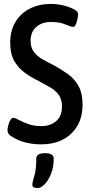

<svg xmlns="http://www.w3.org/2000/svg" viewBox="-20 -730 460 979"><path d="M190 6Q148 6 110 -3.5Q72 -13 41 -33Q18 -46 18 -65Q18 -73 21.5 -88.5Q25 -104 32 -116.5Q39 -129 48 -129Q57 -129 76 -118.5Q95 -108 124 -97.5Q153 -87 192 -87Q236 -87 266 -112Q296 -137 296 -188Q296 -223 280 -245.5Q264 -268 237.5 -283.5Q211 -299 181 -315Q142 -334 108 -358Q74 -382 53 -418.5Q32 -455 32 -513Q32 -574 59 -618.5Q86 -663 133 -686.5Q180 -710 240 -710Q272 -710 304.5 -702Q337 -694 362 -680Q370 -675 374 -670Q378 -665 378 -656Q378 -648 375 -633Q372 -618 366.5 -605.5Q361 -593 353 -593Q342 -593 313 -605.5Q284 -618 240 -618Q194 -618 165 -592.5Q136 -567 136 -522Q136 -487 153 -465Q170 -443 197 -427.5Q224 -412 255 -397Q293 -376 326.5 -352Q360 -328 380.5 -291Q401 -254 401 -196Q401 -104 343.5 -49Q286 6 190 6ZM172 229Q164 229 154.5 226Q145 223 145 213Q145 198 155 167Q165 136 165 79Q165 51 210 51Q254 51 254 79Q254 123 240 157Q226 191 207 210Q188 229 172 229Z"/></svg>

Font: Asap Condensed Medium
Style: Regular
Weight: 500
Width: 3
Designer: Pablo Cosgaya
Foundry: Omnibus-Type
Version: Version 3.001; ttfautohint (v1.8.4.7-5d5b)